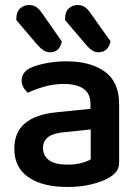

<svg xmlns="http://www.w3.org/2000/svg" viewBox="-20 -729 557 764"><path d="M131 -548 45 -649V-655Q45 -682 60 -695.5Q75 -709 96 -709Q113 -709 125 -700.5Q137 -692 147 -677L226 -564Q221 -541 209 -531Q197 -521 179 -521Q165 -521 153 -529Q141 -537 131 -548ZM325 -548 239 -649V-655Q239 -682 253.5 -695.5Q268 -709 289 -709Q306 -709 318 -700.5Q330 -692 340 -677L420 -564Q414 -541 402 -531Q390 -521 372 -521Q358 -521 346.5 -528.5Q335 -536 325 -548ZM248 -74Q280 -74 304.5 -80.5Q329 -87 341 -95V-214L237 -203Q195 -200 173 -184.5Q151 -169 151 -140Q151 -110 174.5 -92Q198 -74 248 -74ZM244 -485Q340 -485 397 -444Q454 -403 454 -315V-83Q454 -60 443 -46.5Q432 -33 414 -22Q386 -6 344 4.5Q302 15 248 15Q150 15 93.5 -23.5Q37 -62 37 -137Q37 -203 79.5 -238.5Q122 -274 203 -282L340 -296V-316Q340 -357 312 -376Q284 -395 234 -395Q195 -395 157.5 -384.5Q120 -374 91 -360Q81 -368 73.5 -381Q66 -394 66 -408Q66 -443 104 -460Q132 -472 169 -478.5Q206 -485 244 -485Z"/></svg>

Font: BalooTamma2SemiBold
Style: Regular
Weight: 600
Designer: Divya Kowshik, Shuchita Grover and Ek Type
Foundry: Ek Type
Version: Version 1.700